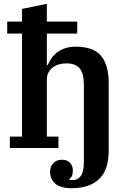

<svg xmlns="http://www.w3.org/2000/svg" viewBox="-20 -780 683 1012"><path d="M357 212Q300 212 272 188.5Q244 165 244 126Q244 98 261 80Q278 62 306 62Q335 62 349.5 78.5Q364 95 364 119Q364 153 345 163V167Q350 169 354.5 169Q359 169 364 169Q391 169 406.5 146.5Q422 124 422 74V-334Q422 -393 400 -419.5Q378 -446 329 -446Q310 -446 292 -441Q274 -436 259.5 -425.5Q245 -415 236 -399Q227 -383 227 -361V-60H288V0H32V-60H96V-603H18V-666H96V-733L227 -760V-666H387V-603H227V-437H232Q239 -456 251.5 -473.5Q264 -491 282 -504.5Q300 -518 324 -526Q348 -534 378 -534Q473 -534 513 -485.5Q553 -437 553 -340V13Q553 116 502 164Q451 212 357 212Z"/></svg>

Font: IBM Plex Serif SmBld
Style: Regular
Weight: 600
Designer: Mike Abbink, Paul van der Laan, Pieter van Rosmalen
Foundry: Bold Monday
Version: Version 3.001